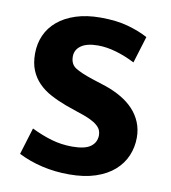

<svg xmlns="http://www.w3.org/2000/svg" viewBox="-76 -708 698 784"><g transform="rotate(10 273.5 -315.5)"><path d="M279 -642Q345 -642 393 -628.5Q441 -615 476 -596L442 -485Q403 -505 363.5 -516.5Q324 -528 288 -528Q242 -528 218 -511Q194 -494 194 -466Q194 -434 217 -419.5Q240 -405 288 -389L347 -370Q382 -358 412 -340.5Q442 -323 463.5 -300Q485 -277 497 -248Q509 -219 509 -185Q509 -145 494 -109.5Q479 -74 448.5 -47Q418 -20 371.5 -4.5Q325 11 262 11Q203 11 149.5 -1.5Q96 -14 51 -37L85 -148Q128 -127 169 -115Q210 -103 255 -103Q308 -103 331.5 -120.5Q355 -138 355 -168Q355 -178 351 -188Q347 -198 335.5 -208Q324 -218 303.5 -227.5Q283 -237 251 -247L202 -264Q167 -277 137 -293Q107 -309 85.5 -331Q64 -353 52 -382Q40 -411 40 -451Q40 -492 55.5 -527Q71 -562 101.5 -587.5Q132 -613 176.5 -627.5Q221 -642 279 -642Z"/></g></svg>

Font: Mukta ExtraBold
Style: Regular
Weight: 800
Designer: Girish Dalvi and Yashodeep Gholap
Foundry: Ek Type
Version: Version 2.538;PS 1.002;hotconv 16.6.51;makeotf.lib2.5.65220;